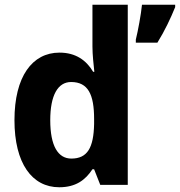

<svg xmlns="http://www.w3.org/2000/svg" viewBox="-20 -780 759 810"><path d="M230 10C299 10 340 -20 370 -66H377L403 0H519V-760H370V-584C370 -548 375 -507 378 -477H373C344 -526 299 -558 231 -558C116 -558 41 -457 41 -273C41 -91 115 10 230 10ZM719 -750V-760H579C575 -719 562 -649 553 -613V-600H644C675 -650 700 -703 719 -750ZM281 -111C225 -111 192 -164 192 -273C192 -378 224 -434 280 -434C352 -434 377 -381 377 -278V-257C375 -157 349 -111 281 -111Z"/></svg>

Font: Noto Sans Armenian SemiCondensed Medium
Style: Regular
Weight: 500
Width: 4
Designer: Monotype Design Team
Foundry: Monotype Imaging Inc.
Version: Version 2.008